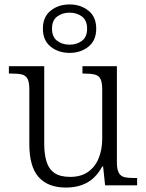

<svg xmlns="http://www.w3.org/2000/svg" viewBox="-20 -834 659 864"><path d="M276 10Q196 10 154 -37Q112 -84 112 -185V-433Q112 -465 103.5 -480Q95 -495 78 -499Q61 -503 32 -503H20V-536H179V-187Q179 -142 189 -108Q199 -74 224.5 -56Q250 -38 296 -38Q345 -38 377 -61Q409 -84 424.5 -123Q440 -162 440 -210V-430Q440 -464 432 -479Q424 -494 406.5 -498.5Q389 -503 360 -503H351V-536H506V-103Q506 -72 514.5 -56.5Q523 -41 539.5 -37Q556 -33 582 -33H597V0H453L444 -85H440Q414 -36 373.5 -13Q333 10 276 10ZM293 -596Q243 -596 208 -624Q173 -652 173 -705Q173 -758 208 -786Q243 -814 293 -814Q343 -814 378 -786Q413 -758 413 -705Q413 -652 378 -624Q343 -596 293 -596ZM293 -633Q326 -633 349 -650.5Q372 -668 372 -705Q372 -742 349 -759.5Q326 -777 293 -777Q260 -777 237 -759.5Q214 -742 214 -705Q214 -668 237 -650.5Q260 -633 293 -633Z"/></svg>

Font: Noto Rashi Hebrew Light
Style: Regular
Weight: 300
Version: Version 1.006